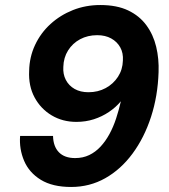

<svg xmlns="http://www.w3.org/2000/svg" viewBox="-20 -732 674 764"><path d="M263 12Q189 12 142.5 -16.5Q96 -45 76 -92Q56 -139 60 -191H191Q192 -149 214.5 -126Q237 -103 279 -103Q310 -103 335 -115Q360 -127 380 -148.5Q400 -170 415.5 -198.5Q431 -227 442 -260.5Q453 -294 461 -329Q441 -305 413.5 -286.5Q386 -268 353.5 -257.5Q321 -247 284 -247Q229 -247 185.5 -273Q142 -299 117.5 -344.5Q93 -390 96 -450Q97 -505 119.5 -553Q142 -601 181 -636.5Q220 -672 270.5 -692Q321 -712 379 -712Q445 -712 490 -690.5Q535 -669 562.5 -631.5Q590 -594 601.5 -546Q613 -498 611 -445Q608 -350 581 -267Q554 -184 507.5 -121Q461 -58 399 -23Q337 12 263 12ZM332 -365Q370 -365 400.5 -381.5Q431 -398 449.5 -426.5Q468 -455 469 -491Q471 -521 458.5 -543.5Q446 -566 422.5 -579Q399 -592 367 -592Q329 -592 299 -576Q269 -560 251 -531.5Q233 -503 232 -466Q230 -437 242 -414Q254 -391 277 -378Q300 -365 332 -365Z"/></svg>

Font: DM Sans 16pt ExtraBold
Style: Italic
Weight: 800
Italic angle: -10°
Version: Version 4.004;gftools[0.9.30]